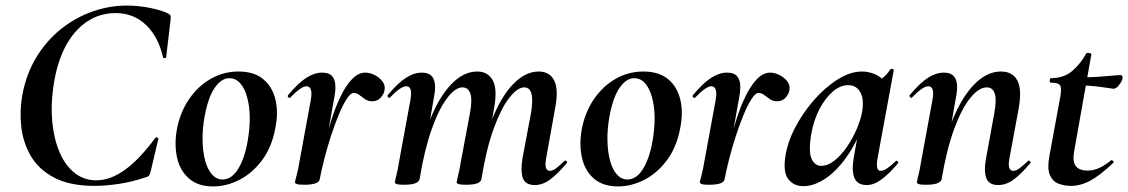

<svg xmlns="http://www.w3.org/2000/svg" viewBox="-20 -656 4054 690"><path d="M320 12Q231 12 175 -17.5Q119 -47 91 -95Q63 -143 56.5 -200Q50 -257 60 -313Q74 -390 110.5 -450Q147 -510 199 -551.5Q251 -593 312 -614.5Q373 -636 436 -636Q477 -636 519.5 -627.5Q562 -619 585 -607Q592 -603 593 -599Q594 -595 593 -584L577 -450Q577 -447 572 -447Q567 -447 566 -450Q549 -524 504.5 -566.5Q460 -609 395 -609Q338 -609 291.5 -577.5Q245 -546 214.5 -487.5Q184 -429 172 -346Q162 -278 168 -217Q174 -156 194 -109Q214 -62 247.5 -35Q281 -8 326 -8Q376 -8 428 -45Q480 -82 538 -160Q541 -164 545.5 -161.5Q550 -159 549 -157L522 -42Q519 -30 516 -25.5Q513 -21 504 -19Q454 -2 406.5 5Q359 12 320 12Z M746 14Q691 14 658.5 -15Q626 -44 616 -91Q606 -138 616 -193Q628 -254 660 -300.5Q692 -347 738 -373Q784 -399 837 -399Q893 -399 926 -371.5Q959 -344 970 -297.5Q981 -251 969 -193Q956 -125 920.5 -78.5Q885 -32 839 -9Q793 14 746 14ZM780 -11Q812 -11 835.5 -48.5Q859 -86 870 -149Q878 -194 877.5 -234.5Q877 -275 868 -307Q859 -339 843 -357Q827 -375 804 -375Q776 -375 752 -341Q728 -307 715 -236Q707 -191 708 -150Q709 -109 717.5 -78Q726 -47 742 -29Q758 -11 780 -11Z M1129 -12 1119 -13Q1129 -66 1142 -120.5Q1155 -175 1170.5 -224Q1186 -273 1205 -311.5Q1224 -350 1246 -372.5Q1268 -395 1293 -395Q1309 -395 1326 -386.5Q1343 -378 1354 -364Q1365 -350 1362 -333Q1361 -320 1349 -306Q1337 -292 1318 -292Q1303 -292 1292 -299.5Q1281 -307 1271.5 -314.5Q1262 -322 1251 -322Q1240 -322 1226 -300.5Q1212 -279 1197.5 -244Q1183 -209 1169.5 -167.5Q1156 -126 1145.5 -85Q1135 -44 1129 -12ZM1073 8Q1054 8 1047 5.5Q1040 3 1040 0Q1040 -4 1046 -26Q1052 -48 1056 -74L1097 -297Q1100 -314 1099 -324.5Q1098 -335 1093.5 -340.5Q1089 -346 1081 -346Q1072 -346 1057.5 -336Q1043 -326 1024 -306Q1020 -302 1016 -306.5Q1012 -311 1016 -315Q1052 -358 1081 -376.5Q1110 -395 1138 -395Q1160 -395 1171 -385Q1182 -375 1184.5 -356Q1187 -337 1182 -309L1129 -12Q1126 8 1073 8Z M1902 9Q1868 9 1859 -16Q1850 -41 1858 -89L1888 -248Q1896 -296 1890 -319Q1884 -342 1864 -342Q1840 -342 1811 -305.5Q1782 -269 1755 -196Q1728 -123 1710 -12L1692 -13Q1712 -135 1746 -221.5Q1780 -308 1824 -353.5Q1868 -399 1916 -399Q1955 -399 1971.5 -367Q1988 -335 1975 -267L1943 -89Q1938 -61 1942.5 -51.5Q1947 -42 1956 -42Q1967 -42 1979.5 -52Q1992 -62 2008 -77Q2012 -81 2016 -77Q2020 -73 2016 -69Q1985 -32 1958 -11.5Q1931 9 1902 9ZM1432 8Q1413 8 1406 5.5Q1399 3 1399 0Q1399 -4 1404.5 -26Q1410 -48 1414 -74L1455 -297Q1464 -346 1440 -346Q1430 -346 1415.5 -336Q1401 -326 1382 -306Q1379 -302 1375 -306.5Q1371 -311 1374 -315Q1410 -358 1439 -376.5Q1468 -395 1496 -395Q1528 -395 1538 -372.5Q1548 -350 1540 -309L1488 -12Q1483 8 1432 8ZM1654 8Q1635 8 1628 5.5Q1621 3 1621 0Q1621 -4 1626.5 -26Q1632 -48 1636 -74L1669 -250Q1678 -299 1670 -320.5Q1662 -342 1642 -342Q1616 -342 1586.5 -303Q1557 -264 1531 -190.5Q1505 -117 1488 -12L1470 -13Q1489 -132 1522.5 -218.5Q1556 -305 1600.5 -352Q1645 -399 1695 -399Q1733 -399 1750.5 -368Q1768 -337 1756 -269L1710 -12Q1707 8 1654 8Z M2201 14Q2146 14 2113.5 -15Q2081 -44 2071 -91Q2061 -138 2071 -193Q2083 -254 2115 -300.5Q2147 -347 2193 -373Q2239 -399 2292 -399Q2348 -399 2381 -371.5Q2414 -344 2425 -297.5Q2436 -251 2424 -193Q2411 -125 2375.5 -78.5Q2340 -32 2294 -9Q2248 14 2201 14ZM2235 -11Q2267 -11 2290.5 -48.5Q2314 -86 2325 -149Q2333 -194 2332.5 -234.5Q2332 -275 2323 -307Q2314 -339 2298 -357Q2282 -375 2259 -375Q2231 -375 2207 -341Q2183 -307 2170 -236Q2162 -191 2163 -150Q2164 -109 2172.5 -78Q2181 -47 2197 -29Q2213 -11 2235 -11Z M2584 -12 2574 -13Q2584 -66 2597 -120.5Q2610 -175 2625.5 -224Q2641 -273 2660 -311.5Q2679 -350 2701 -372.5Q2723 -395 2748 -395Q2764 -395 2781 -386.5Q2798 -378 2809 -364Q2820 -350 2817 -333Q2816 -320 2804 -306Q2792 -292 2773 -292Q2758 -292 2747 -299.5Q2736 -307 2726.5 -314.5Q2717 -322 2706 -322Q2695 -322 2681 -300.5Q2667 -279 2652.5 -244Q2638 -209 2624.5 -167.5Q2611 -126 2600.5 -85Q2590 -44 2584 -12ZM2528 8Q2509 8 2502 5.5Q2495 3 2495 0Q2495 -4 2501 -26Q2507 -48 2511 -74L2552 -297Q2555 -314 2554 -324.5Q2553 -335 2548.5 -340.5Q2544 -346 2536 -346Q2527 -346 2512.5 -336Q2498 -326 2479 -306Q2475 -302 2471 -306.5Q2467 -311 2471 -315Q2507 -358 2536 -376.5Q2565 -395 2593 -395Q2615 -395 2626 -385Q2637 -375 2639.5 -356Q2642 -337 2637 -309L2584 -12Q2581 8 2528 8Z M2867 13Q2833 13 2813.5 -11.5Q2794 -36 2802 -91Q2809 -142 2836.5 -195.5Q2864 -249 2904.5 -295.5Q2945 -342 2990.5 -370.5Q3036 -399 3078 -399Q3098 -399 3119 -391.5Q3140 -384 3155.5 -367.5Q3171 -351 3173 -324L3113 -357Q3130 -359 3148.5 -373Q3167 -387 3180 -407Q3182 -410 3187.5 -408Q3193 -406 3192 -404L3134 -89Q3125 -42 3145 -42Q3155 -42 3169 -51.5Q3183 -61 3199 -77Q3202 -80 3206 -76Q3210 -72 3207 -69Q3176 -32 3148.5 -11.5Q3121 9 3095 9Q3063 9 3051.5 -14.5Q3040 -38 3048 -89L3073 -229L3094 -246Q3070 -164 3032 -106Q2994 -48 2951 -17.5Q2908 13 2867 13ZM2931 -60Q2955 -60 2979 -79Q3003 -98 3023.5 -128Q3044 -158 3058.5 -191.5Q3073 -225 3078 -253Q3086 -298 3072 -324Q3058 -350 3028 -350Q3000 -350 2973 -327Q2946 -304 2925 -264Q2904 -224 2895 -172Q2885 -109 2897 -84.5Q2909 -60 2931 -60Z M3567 9Q3534 9 3524.5 -16Q3515 -41 3524 -89L3553 -248Q3571 -342 3526 -342Q3498 -342 3467 -304Q3436 -266 3409 -192.5Q3382 -119 3364 -12L3346 -13Q3366 -132 3400.5 -218.5Q3435 -305 3480.5 -352Q3526 -399 3577 -399Q3619 -399 3636 -367Q3653 -335 3641 -267L3608 -89Q3603 -61 3607.5 -51.5Q3612 -42 3621 -42Q3632 -42 3645 -52Q3658 -62 3674 -77Q3677 -81 3681 -77Q3685 -73 3682 -69Q3651 -32 3624 -11.5Q3597 9 3567 9ZM3308 8Q3289 8 3282 5.5Q3275 3 3275 0Q3275 -4 3280.5 -26Q3286 -48 3290 -74L3331 -297Q3340 -346 3316 -346Q3306 -346 3291.5 -336Q3277 -326 3258 -306Q3255 -302 3251 -306.5Q3247 -311 3250 -315Q3286 -358 3315 -376.5Q3344 -395 3372 -395Q3404 -395 3414 -372.5Q3424 -350 3416 -309L3364 -12Q3359 8 3308 8Z M3829 12Q3805 12 3784 4Q3763 -4 3753 -27Q3743 -50 3751 -94L3790 -306Q3796 -339 3790 -349Q3784 -359 3756 -359Q3752 -359 3752.5 -367Q3753 -375 3756 -375Q3804 -375 3834.5 -402Q3865 -429 3883 -463Q3885 -467 3894 -465.5Q3903 -464 3902 -460L3840 -111Q3834 -76 3846 -59.5Q3858 -43 3889 -43Q3909 -43 3929.5 -52Q3950 -61 3973 -80Q3975 -82 3979.5 -78Q3984 -74 3981 -71Q3935 -27 3899.5 -7.5Q3864 12 3829 12ZM3981 -337Q3980 -337 3961.5 -340Q3943 -343 3916.5 -346Q3890 -349 3862 -349L3864 -378Q3898 -378 3926 -380Q3954 -382 3975 -384Q3996 -386 4007 -386Q4012 -386 4013.5 -382Q4015 -378 4014 -374Q4013 -366 4002.5 -351.5Q3992 -337 3981 -337Z"/></svg>

Font: Cormorant
Style: Bold Italic
Weight: 700
Italic angle: -10°
Designer: Christian Thalmann (Catharsis Fonts)
Foundry: Catharsis Fonts
Version: Version 4.000